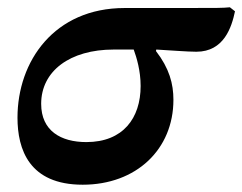

<svg xmlns="http://www.w3.org/2000/svg" viewBox="-20 -493 665 527"><path d="M207 14C354 14 456 -83 456 -219C456 -263 445 -305 408 -353L409 -357C445 -355 494 -351 519 -351C595 -351 616 -419 625 -462L611 -473C589 -471 584 -471 468 -471H322C129 -471 28 -325 28 -170C28 -83 60 14 207 14ZM347 -357C355 -335 366 -299 366 -257C366 -169 318 -103 217 -103C147 -103 93 -134 93 -208C93 -298 172 -357 292 -357Z"/></svg>

Font: STIX Two Text
Style: Bold Italic
Weight: 700
Italic angle: -12°
Designer: Ross Mills, John Hudson & Paul Hanslow, Tiro Typeworks Ltd; with prior portions MicroPress Inc. and Coen Hoffman, Elsevi
Foundry: Tiro Typeworks Ltd
Version: Version 2.13 b171